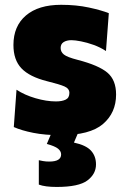

<svg xmlns="http://www.w3.org/2000/svg" viewBox="-20 -534 512 779"><path d="M225.5 14.5Q163 14.5 115.2 5Q67.5 -4.5 36 -18.5L47 -170Q79.5 -148.5 124 -135.5Q168.5 -122.5 207 -122.5Q231.5 -122.5 246.5 -129.8Q261.5 -137 261.5 -157Q261.5 -174.5 241.8 -183.2Q222 -192 171 -204.5Q99.5 -222.5 67 -256.8Q34.5 -291 34.5 -351.5Q34.5 -428 85.2 -471.2Q136 -514.5 228 -514.5Q289.5 -514.5 340.5 -503.5Q391.5 -492.5 421.5 -480.5L410 -327Q387 -342 360 -351.8Q333 -361.5 308.8 -366.2Q284.5 -371 270 -371Q250.5 -371 238.2 -363.2Q226 -355.5 226 -339.5Q226 -323.5 239.2 -312.8Q252.5 -302 295.5 -291Q380.5 -269 415.8 -239.2Q451 -209.5 451 -150.5Q451 -76.5 398 -31Q345 14.5 225.5 14.5ZM210 224.5Q163 224.5 137.5 215V116Q143.5 117.5 154.8 119.5Q166 121.5 180 121.5Q228 121.5 228 92.5Q228 79.5 215.5 69.2Q203 59 170 50L204.5 -31.5H299V0L280 44.5Q329 55 349.2 77.2Q369.5 99.5 369.5 133Q369.5 172 334.5 198.2Q299.5 224.5 210 224.5Z"/></svg>

Font: Commissioner ExtraBold
Style: Regular
Weight: 800
Designer: Kostas Bartsokas
Foundry: Kostas Bartsokas
Version: Version 1.000; ttfautohint (v1.8.3)